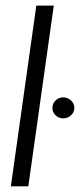

<svg xmlns="http://www.w3.org/2000/svg" viewBox="-20 -654 281 674"><path d="M18.1 0 107.5 -634.3H168.8L79.4 0ZM202.2 -238.5Q186.1 -238.5 175 -249.3Q163.9 -260.1 163.9 -275.2Q163.9 -290.5 175 -301.3Q186.1 -312.2 202.2 -312.2Q217.8 -312.2 229.4 -301.3Q241 -290.5 241 -275.2Q241 -260.1 229.4 -249.3Q217.8 -238.5 202.2 -238.5Z"/></svg>

Font: Alumni Sans SC Thin
Style: Italic
Weight: 100
Italic angle: -8°
Designer: Robert E. Leuschke
Foundry: Robert E. Leuschke
Version: Version 1.016